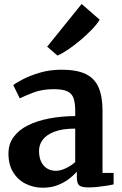

<svg xmlns="http://www.w3.org/2000/svg" viewBox="-20 -910 599 942"><path d="M190 11Q145 11 106.5 -8Q68 -27 44.8 -64.5Q21.5 -102 21.5 -156.5Q21.5 -203.5 47 -238.2Q72.5 -273 117.5 -295.2Q162.5 -317.5 221.8 -328.8Q281 -340 349 -340.5V-366Q349 -404.5 341 -427.8Q333 -451 310.5 -461.8Q288 -472.5 245 -472.5Q187 -472.5 144 -456Q101 -439.5 77 -427.5L45 -492.5Q57 -502.5 91.2 -520.5Q125.5 -538.5 174.8 -553.2Q224 -568 281.5 -568Q358 -568 401.8 -546.2Q445.5 -524.5 464.2 -479.8Q483 -435 483 -366V-61.5H537.5V-5.5Q526 -2.5 504.5 1Q483 4.5 458.8 7Q434.5 9.5 414.5 9.5Q380.5 9.5 368.8 -0.5Q357 -10.5 357 -41V-67.5Q344.5 -53 321 -34.2Q297.5 -15.5 264.5 -2.2Q231.5 11 190 11ZM255 -72Q276.5 -72 303 -84.5Q329.5 -97 349 -115V-279Q286.5 -279 247.2 -264Q208 -249 189.8 -224.5Q171.5 -200 171.5 -170.5Q171.5 -138 182.2 -116Q193 -94 211.8 -83Q230.5 -72 255 -72ZM261 -638 211.5 -681 380.5 -890.5 469 -813.5Q457 -792.5 431.5 -766Q406 -739.5 375 -713.2Q344 -687 314 -666.8Q284 -646.5 263 -638Z"/></svg>

Font: Merriweather Light 18pt
Style: Bold
Weight: 700
Version: Version 2.100